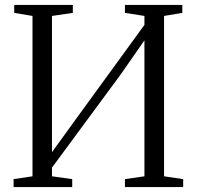

<svg xmlns="http://www.w3.org/2000/svg" viewBox="-20 -763 802 783"><path d="M35.5 0V-32.5L112.5 -44V-698L38 -710.5V-743H277V-710.5L192 -698V-142.5L299.5 -291L569 -661.5V-698L489.5 -710.5V-743H723.5V-710.5L649 -698V-44L727 -32.5V0H489.5V-32.5L569 -44V-598.5L473 -460.5L192 -79.5V-44L274.5 -32.5V0Z"/></svg>

Font: Merriweather 72pt Light
Style: Regular
Weight: 300
Version: Version 2.100